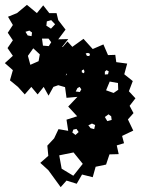

<svg xmlns="http://www.w3.org/2000/svg" viewBox="-27 -754 592 791"><path d="M172 -53 139 -83 172 -112 168 -154 196 -184 214 -222 254 -215 247 -261 291 -275 254 -315 292 -355 247 -351 241 -395 213 -403 193 -396 173 -360 153 -396 128 -365 102 -396 75 -365 47 -396 14 -423 26 -465 -7 -494 26 -524 4 -556 26 -588 5 -619 26 -651 6 -685 43 -700 84 -734 125 -700 151 -732 176 -700H206L213 -671L243 -632L213 -592L254 -593L229 -561L230 -560L232 -561L251 -583L271 -561L317 -594L355 -552L399 -571L418 -527L448 -528L452 -498L497 -492L485 -448L520 -420L504 -378L531 -349L507 -318L523 -288L500 -262L522 -216L476 -194L484 -164L454 -155L462 -119L424 -118L410 -76L367 -67L355 -24L311 -35L289 3L247 -10L223 17ZM184 -671 166 -666 164 -648 183 -636 200 -654ZM94 -628 78 -623 87 -608 103 -605 105 -620ZM173 -595H146L150 -566L174 -564L184 -580ZM137 -530 110 -555 88 -524 98 -487 132 -502ZM344 -532 336 -536 326 -534 331 -524 341 -523ZM321 -460 318 -468 310 -464V-456L319 -452ZM412 -465 405 -459V-447L418 -448L421 -460ZM244 -443 248 -446 247 -452ZM459 -412 425 -418 410 -382 441 -371 460 -384ZM308 -386 301 -396 292 -391 285 -377 302 -375ZM431 -275 420 -283 405 -272 415 -255 433 -260ZM365 -239 352 -245 337 -238 346 -226 361 -222ZM288 -223 275 -220 271 -208 284 -198 297 -210ZM276 -126 217 -114 227 -59 275 -30 314 -79Z"/></svg>

Font: Rubik Gemstones
Style: Regular
Weight: 400
Designer: Hubert and Fischer, NaN
Foundry: Hubert and Fischer, NaN
Version: Version 2.200